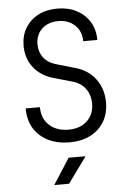

<svg xmlns="http://www.w3.org/2000/svg" viewBox="-63 -786 726 1072"><g transform="rotate(-5 300.0 -250.0)"><path d="M304 10Q201 10 138 -46.5Q75 -103 75 -200H155Q155 -136 196 -98.5Q237 -61 304 -61Q369 -61 408 -98Q447 -135 447 -195Q447 -243 421.5 -278Q396 -313 350 -326L241 -357Q173 -377 133.5 -428Q94 -479 94 -549Q94 -606 120 -649Q146 -692 192 -716Q238 -740 299 -740Q360 -740 407 -715.5Q454 -691 480.5 -647.5Q507 -604 507 -546H428Q428 -601 392 -635.5Q356 -670 299 -670Q242 -670 207 -637Q172 -604 172 -551Q172 -508 195 -477Q218 -446 260 -433L371 -401Q443 -381 484 -325.5Q525 -270 525 -195Q525 -133 497.5 -87Q470 -41 420.5 -15.5Q371 10 304 10ZM197 240 290 95H385L280 240Z"/></g></svg>

Font: JetBrains Mono NL Light
Style: Regular
Weight: 300
Monospace: yes
Designer: Philipp Nurullin, Konstantin Bulenkov
Foundry: JetBrains
Version: Version 2.305; ttfautohint (v1.8.4.7-5d5b)